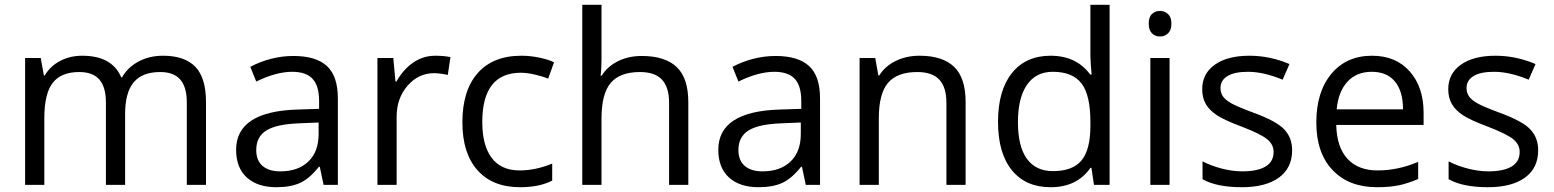

<svg xmlns="http://www.w3.org/2000/svg" viewBox="-20 -780 6555 810"><path d="M768.1 0V-348.1Q768.1 -412.1 740.7 -444.1Q713.4 -476.1 655.8 -476.1Q580.1 -476.1 543.9 -432.6Q507.8 -389.2 507.8 -298.8V0H426.8V-348.1Q426.8 -412.1 399.4 -444.1Q372.1 -476.1 314 -476.1Q237.8 -476.1 202.4 -430.4Q167 -384.8 167 -280.8V0H85.9V-535.2H151.9L165 -461.9H168.9Q191.9 -501 233.6 -522.9Q275.4 -544.9 327.1 -544.9Q452.6 -544.9 491.2 -454.1H495.1Q519 -496.1 564.5 -520.5Q609.9 -544.9 668 -544.9Q758.8 -544.9 804 -498.3Q849.1 -451.7 849.1 -349.1V0Z M1345.2 0 1329.1 -76.2H1325.2Q1285.2 -25.9 1245.4 -8.1Q1205.6 9.8 1146 9.8Q1066.4 9.8 1021.2 -31.2Q976.1 -72.3 976.1 -147.9Q976.1 -310.1 1235.4 -317.9L1326.2 -320.8V-354Q1326.2 -417 1299.1 -447Q1272 -477.1 1212.4 -477.1Q1145.5 -477.1 1061 -436L1036.1 -498Q1075.7 -519.5 1122.8 -531.7Q1169.9 -543.9 1217.3 -543.9Q1313 -543.9 1359.1 -501.5Q1405.3 -459 1405.3 -365.2V0ZM1162.1 -57.1Q1237.8 -57.1 1281 -98.6Q1324.2 -140.1 1324.2 -214.8V-263.2L1243.2 -259.8Q1146.5 -256.3 1103.8 -229.7Q1061 -203.1 1061 -147Q1061 -103 1087.6 -80.1Q1114.3 -57.1 1162.1 -57.1Z M1816.4 -544.9Q1852.1 -544.9 1880.4 -539.1L1869.1 -463.9Q1835.9 -471.2 1810.5 -471.2Q1745.6 -471.2 1699.5 -418.5Q1653.3 -365.7 1653.3 -287.1V0H1572.3V-535.2H1639.2L1648.4 -436H1652.3Q1682.1 -488.3 1724.1 -516.6Q1766.1 -544.9 1816.4 -544.9Z M2174.3 9.8Q2058.1 9.8 1994.4 -61.8Q1930.7 -133.3 1930.7 -264.2Q1930.7 -398.4 1995.4 -471.7Q2060.1 -544.9 2179.7 -544.9Q2218.3 -544.9 2256.8 -536.6Q2295.4 -528.3 2317.4 -517.1L2292.5 -448.2Q2265.6 -459 2233.9 -466.1Q2202.1 -473.1 2177.7 -473.1Q2014.6 -473.1 2014.6 -265.1Q2014.6 -166.5 2054.4 -113.8Q2094.2 -61 2172.4 -61Q2239.3 -61 2309.6 -89.8V-18.1Q2255.9 9.8 2174.3 9.8Z M2802.7 0V-346.2Q2802.7 -411.6 2772.9 -443.8Q2743.2 -476.1 2679.7 -476.1Q2595.2 -476.1 2556.4 -430.2Q2517.6 -384.3 2517.6 -279.8V0H2436.5V-759.8H2517.6V-529.8Q2517.6 -488.3 2513.7 -460.9H2518.6Q2542.5 -499.5 2586.7 -521.7Q2630.9 -543.9 2687.5 -543.9Q2785.6 -543.9 2834.7 -497.3Q2883.8 -450.7 2883.8 -349.1V0Z M3379.4 0 3363.3 -76.2H3359.4Q3319.3 -25.9 3279.5 -8.1Q3239.7 9.8 3180.2 9.8Q3100.6 9.8 3055.4 -31.2Q3010.3 -72.3 3010.3 -147.9Q3010.3 -310.1 3269.5 -317.9L3360.4 -320.8V-354Q3360.4 -417 3333.3 -447Q3306.2 -477.1 3246.6 -477.1Q3179.7 -477.1 3095.2 -436L3070.3 -498Q3109.9 -519.5 3157 -531.7Q3204.1 -543.9 3251.5 -543.9Q3347.2 -543.9 3393.3 -501.5Q3439.5 -459 3439.5 -365.2V0ZM3196.3 -57.1Q3272 -57.1 3315.2 -98.6Q3358.4 -140.1 3358.4 -214.8V-263.2L3277.3 -259.8Q3180.7 -256.3 3137.9 -229.7Q3095.2 -203.1 3095.2 -147Q3095.2 -103 3121.8 -80.1Q3148.4 -57.1 3196.3 -57.1Z M3972.7 0V-346.2Q3972.7 -411.6 3942.9 -443.8Q3913.1 -476.1 3849.6 -476.1Q3765.6 -476.1 3726.6 -430.7Q3687.5 -385.3 3687.5 -280.8V0H3606.4V-535.2H3672.4L3685.5 -461.9H3689.5Q3714.4 -501.5 3759.3 -523.2Q3804.2 -544.9 3859.4 -544.9Q3956.1 -544.9 4004.9 -498.3Q4053.7 -451.7 4053.7 -349.1V0Z M4584.5 -71.8H4580.1Q4523.9 9.8 4412.1 9.8Q4307.1 9.8 4248.8 -62Q4190.4 -133.8 4190.4 -266.1Q4190.4 -398.4 4249 -471.7Q4307.6 -544.9 4412.1 -544.9Q4521 -544.9 4579.1 -465.8H4585.4L4582 -504.4L4580.1 -542V-759.8H4661.1V0H4595.2ZM4422.4 -58.1Q4505.4 -58.1 4542.7 -103.3Q4580.1 -148.4 4580.1 -249V-266.1Q4580.1 -379.9 4542.2 -428.5Q4504.4 -477.1 4421.4 -477.1Q4350.1 -477.1 4312.3 -421.6Q4274.4 -366.2 4274.4 -265.1Q4274.4 -162.6 4312 -110.4Q4349.6 -58.1 4422.4 -58.1Z M4914.1 0H4833V-535.2H4914.1ZM4826.2 -680.2Q4826.2 -708 4839.8 -720.9Q4853.5 -733.9 4874 -733.9Q4893.6 -733.9 4907.7 -720.7Q4921.9 -707.5 4921.9 -680.2Q4921.9 -652.8 4907.7 -639.4Q4893.6 -626 4874 -626Q4853.5 -626 4839.8 -639.4Q4826.2 -652.8 4826.2 -680.2Z M5431.2 -146Q5431.2 -71.3 5375.5 -30.8Q5319.8 9.8 5219.2 9.8Q5112.8 9.8 5053.2 -23.9V-99.1Q5091.8 -79.6 5136 -68.4Q5180.2 -57.1 5221.2 -57.1Q5284.7 -57.1 5318.8 -77.4Q5353 -97.7 5353 -139.2Q5353 -170.4 5325.9 -192.6Q5298.8 -214.8 5220.2 -245.1Q5145.5 -272.9 5114 -293.7Q5082.5 -314.5 5067.1 -340.8Q5051.8 -367.2 5051.8 -403.8Q5051.8 -469.2 5105 -507.1Q5158.2 -544.9 5251 -544.9Q5337.4 -544.9 5419.9 -509.8L5391.1 -443.8Q5310.5 -477.1 5245.1 -477.1Q5187.5 -477.1 5158.2 -459Q5128.9 -440.9 5128.9 -409.2Q5128.9 -387.7 5139.9 -372.6Q5150.9 -357.4 5175.3 -343.8Q5199.7 -330.1 5269 -304.2Q5364.3 -269.5 5397.7 -234.4Q5431.2 -199.2 5431.2 -146Z M5789.1 9.8Q5670.4 9.8 5601.8 -62.5Q5533.2 -134.8 5533.2 -263.2Q5533.2 -392.6 5596.9 -468.8Q5660.6 -544.9 5768.1 -544.9Q5868.7 -544.9 5927.2 -478.8Q5985.8 -412.6 5985.8 -304.2V-252.9H5617.2Q5619.6 -158.7 5664.8 -109.9Q5710 -61 5792 -61Q5878.4 -61 5962.9 -97.2V-24.9Q5919.9 -6.3 5881.6 1.7Q5843.3 9.8 5789.1 9.8ZM5767.1 -477.1Q5702.6 -477.1 5664.3 -435.1Q5626 -393.1 5619.1 -318.8H5898.9Q5898.9 -395.5 5864.7 -436.3Q5830.6 -477.1 5767.1 -477.1Z M6469.2 -146Q6469.2 -71.3 6413.6 -30.8Q6357.9 9.8 6257.3 9.8Q6150.9 9.8 6091.3 -23.9V-99.1Q6129.9 -79.6 6174.1 -68.4Q6218.3 -57.1 6259.3 -57.1Q6322.8 -57.1 6356.9 -77.4Q6391.1 -97.7 6391.1 -139.2Q6391.1 -170.4 6364 -192.6Q6336.9 -214.8 6258.3 -245.1Q6183.6 -272.9 6152.1 -293.7Q6120.6 -314.5 6105.2 -340.8Q6089.8 -367.2 6089.8 -403.8Q6089.8 -469.2 6143.1 -507.1Q6196.3 -544.9 6289.1 -544.9Q6375.5 -544.9 6458 -509.8L6429.2 -443.8Q6348.6 -477.1 6283.2 -477.1Q6225.6 -477.1 6196.3 -459Q6167 -440.9 6167 -409.2Q6167 -387.7 6178 -372.6Q6189 -357.4 6213.4 -343.8Q6237.8 -330.1 6307.1 -304.2Q6402.3 -269.5 6435.8 -234.4Q6469.2 -199.2 6469.2 -146Z"/></svg>

Font: f01947593
Style: Regular
Weight: 400
Foundry: Ascender Corporation
Version: Version 1.10